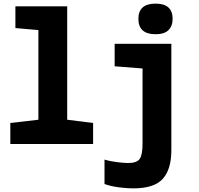

<svg xmlns="http://www.w3.org/2000/svg" viewBox="-20 -795 1100 1060"><path d="M37 0V-116L192 -134V-629L65 -640V-760H351V-134L494 -116V0ZM839 -606Q744 -606 744 -691Q744 -775 839 -775Q933 -775 933 -691Q933 -651 910 -628.5Q887 -606 839 -606ZM715 245Q682 245 638 239.5Q594 234 557 221V86Q590 96 629 100.5Q668 105 687 105Q736 105 751.5 82Q767 59 767 -3V-417L613 -429V-553H926V33Q926 140 878.5 192.5Q831 245 715 245Z"/></svg>

Font: Noto Sans Mono Condensed Black
Style: Regular
Weight: 900
Width: 3
Designer: Monotype Design Team
Foundry: Monotype Imaging Inc.
Version: Version 2.014